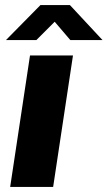

<svg xmlns="http://www.w3.org/2000/svg" viewBox="-20 -735 423 755"><path d="M20 0 98 -517H267L189 0ZM3.5 -577.5 139 -715H255L383 -577.5H256.5L195 -649.5L123 -577.5Z"/></svg>

Font: Public Sans ExtraBold
Style: Italic
Weight: 800
Italic angle: -8°
Designer: The Public Sans project authors (U.S. Web Design System). Libre Franklin designed by Pablo Impallari and Rodrigo Fuenzal
Version: Version 1.007; ttfautohint (v1.8.1) -l 8 -r 50 -G 200 -x 14 